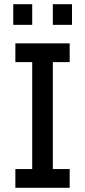

<svg xmlns="http://www.w3.org/2000/svg" viewBox="-20 -892 404 912"><path d="M133 -872V-774H43V-872ZM322 -872V-774H231V-872ZM311 -686V-597H231V-89H311V0H53V-89H133V-597H53V-686Z"/></svg>

Font: Chivo
Style: Regular
Weight: 400
Designer: Hector Gatti
Foundry: Omnibus-Type
Version: Version 1.007;PS 001.007;hotconv 1.0.88;makeotf.lib2.5.64775